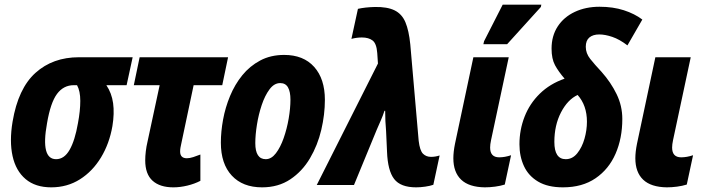

<svg xmlns="http://www.w3.org/2000/svg" viewBox="-20 -795 3028 825"><path d="M200 10Q132 10 90 -25.5Q48 -61 34 -124.5Q20 -188 34 -272Q58 -415 132.5 -482Q207 -549 319 -549H550L524 -429H437Q460 -395 466 -351.5Q472 -308 463 -253Q450 -178 414 -118.5Q378 -59 323.5 -24.5Q269 10 200 10ZM221 -111Q256 -111 279 -151Q302 -191 315 -266Q325 -319 325 -361.5Q325 -404 311 -429H297Q253 -429 225 -391.5Q197 -354 182 -265Q154 -111 221 -111Z M725 10Q667 10 635.5 -18.5Q604 -47 604 -106Q604 -124 606.5 -145Q609 -166 614 -187L666 -429H555L580 -549H960L935 -429H812L759 -178Q757 -169 755.5 -161Q754 -153 754 -144Q754 -115 783 -115Q795 -115 810.5 -120Q826 -125 841 -131V-18Q816 -5 785 2.5Q754 10 725 10Z M1106 10Q1023 10 976 -40.5Q929 -91 929 -182Q929 -229 938.5 -281Q948 -333 968.5 -382.5Q989 -432 1021 -471.5Q1053 -511 1098 -535Q1143 -559 1201 -559Q1284 -559 1330 -507.5Q1376 -456 1376 -366Q1376 -303 1360.5 -237Q1345 -171 1312 -115Q1279 -59 1227.5 -24.5Q1176 10 1106 10ZM1122 -111Q1146 -111 1165.5 -136.5Q1185 -162 1199 -202Q1213 -242 1220.5 -286Q1228 -330 1228 -367Q1228 -401 1217.5 -419.5Q1207 -438 1184 -438Q1158 -438 1138 -411Q1118 -384 1104.5 -343.5Q1091 -303 1084 -259Q1077 -215 1077 -180Q1077 -111 1122 -111Z M1768 10Q1701 10 1673.5 -26Q1646 -62 1643 -143L1639 -231Q1637 -253 1636 -275Q1635 -297 1635 -319H1632Q1625 -297 1616 -277Q1607 -257 1599 -238L1501 0H1341L1604 -522L1601 -567Q1598 -608 1581 -621Q1564 -634 1535 -634Q1513 -634 1490 -628L1518 -757Q1549 -764 1591 -765Q1644 -766 1675.5 -750.5Q1707 -735 1722 -699.5Q1737 -664 1743 -604L1779 -190Q1784 -148 1797.5 -134.5Q1811 -121 1832 -121Q1851 -121 1869 -127L1842 -1Q1828 4 1807 7Q1786 10 1768 10Z M2063 10Q1995 9 1961.5 -23Q1928 -55 1928 -115Q1928 -142 1935 -177L2014 -549H2166L2090 -193Q2086 -174 2086 -161Q2086 -119 2125 -119Q2149 -119 2176 -128L2149 -2Q2130 4 2107 7Q2084 10 2063 10ZM2057 -605 2060 -618 2140 -775H2306L2304 -765L2159 -605Z M2399 10Q2334 10 2292.5 -14.5Q2251 -39 2231.5 -81Q2212 -123 2212 -175Q2212 -237 2234 -293.5Q2256 -350 2299.5 -392.5Q2343 -435 2406 -457Q2380 -487 2365 -514.5Q2350 -542 2350 -586Q2350 -641 2376.5 -681.5Q2403 -722 2450 -744Q2497 -766 2556 -766Q2614 -766 2660.5 -751Q2707 -736 2740 -711L2676 -600Q2642 -626 2611 -636.5Q2580 -647 2555 -647Q2528 -647 2512.5 -634Q2497 -621 2497 -594Q2497 -566 2516 -542Q2535 -518 2565 -486Q2605 -441 2629.5 -390.5Q2654 -340 2654 -284Q2654 -201 2625 -134.5Q2596 -68 2539 -29Q2482 10 2399 10ZM2411 -111Q2440 -111 2460.5 -136.5Q2481 -162 2491.5 -199Q2502 -236 2502 -272Q2502 -342 2462 -387Q2419 -367 2390.5 -312Q2362 -257 2362 -185Q2362 -111 2411 -111Z M2845 10Q2777 9 2743.5 -23Q2710 -55 2710 -115Q2710 -142 2717 -177L2796 -549H2948L2872 -193Q2868 -174 2868 -161Q2868 -119 2907 -119Q2931 -119 2958 -128L2931 -2Q2912 4 2889 7Q2866 10 2845 10Z"/></svg>

Font: Noto Sans Condensed ExtraBold
Style: Italic
Weight: 800
Width: 3
Italic angle: -12°
Designer: Monotype Design Team
Foundry: Monotype Imaging Inc.
Version: Version 2.013; ttfautohint (v1.8.4.7-5d5b)